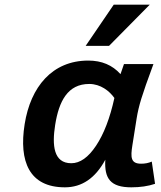

<svg xmlns="http://www.w3.org/2000/svg" viewBox="-20 -786 687 821"><path d="M546.1 -165 564.5 -281C568.5 -306.3 575 -333.8 584.1 -363.5C593.1 -393.2 610.4 -442.7 636.1 -512H510.1L495.3 -469C460.7 -507.7 414.8 -527 357.5 -527C203.4 -527 110.7 -414.6 85.4 -255C60.2 -96 104.9 15 257.6 15C330.3 15 387.9 -24.3 430.3 -103C425.6 -22.4 452.3 15 541.6 15C579.6 15 613.4 10 643 0L629 -95C615.4 -89 600.3 -86 583.6 -86C538.7 -86 537.9 -113 546.1 -165ZM215.9 -252C232 -353.4 269.5 -427 361.6 -427C410 -427 448.1 -396.9 469.1 -367C450.2 -281 424.1 -213 390.8 -163C357.6 -113 322.3 -88 284.9 -88C208.8 -88 202.1 -164.8 215.9 -252ZM446.4 -590 620.3 -766H466.3L346.4 -590Z"/></svg>

Font: Fog Sans
Style: It
Weight: 700
Foundry: Intel Corporation
Version: Version 1.00